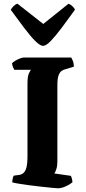

<svg xmlns="http://www.w3.org/2000/svg" viewBox="-20 -1014 463 1034"><path d="M291 0Q284 0 260 -2.5Q236 -5 203 -8.5Q170 -12 137 -16.5Q104 -21 79.5 -25Q55 -29 46 -32Q46 -42 48.5 -52.5Q51 -63 54 -68L83 -72Q99 -74 109 -85Q119 -96 123.5 -116.5Q128 -137 128 -168V-562Q128 -604 136 -619.5Q144 -635 146 -638H57Q54 -643 50 -652.5Q46 -662 45 -674Q51 -680 63.5 -687.5Q76 -695 88.5 -699.5Q101 -704 106 -704H364Q367 -698 372 -687Q377 -676 378 -655L335 -642Q321 -639 311 -631.5Q301 -624 295 -607Q289 -590 289 -556V-145Q289 -121 283.5 -103.5Q278 -86 272 -80L362 -67Q364 -63 367 -52.5Q370 -42 370 -32Q354 -19 332 -9.5Q310 0 291 0ZM212 -767Q196 -767 169.5 -793.5Q143 -820 110 -864Q77 -908 38 -961Q44 -972 53.5 -981.5Q63 -991 74 -994L213 -885L349 -994Q360 -990 370 -980.5Q380 -971 384 -962Q346 -909 312.5 -864.5Q279 -820 253.5 -793.5Q228 -767 212 -767Z"/></svg>

Font: Texturina Medium 12pt ExtraBold
Style: Regular
Weight: 800
Version: Version 1.002